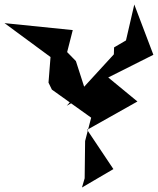

<svg xmlns="http://www.w3.org/2000/svg" viewBox="-86 -813 705 855"><path d="M300 -392 252 -541 213 -581 238 -679 -66 -710 139 -559 130 -445 145 -414 320 -289 293 -185 291 -19 279 22 419 -60 302 -235 526 -361 396 -468 597 -569 512 -793 475 -633 422 -602 421 -571 211 -342Z"/></svg>

Font: Asimov Silicon
Style: Regular
Weight: 400
Designer: Google
Version: Version 2.000980; 2014